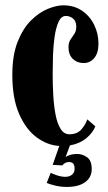

<svg xmlns="http://www.w3.org/2000/svg" viewBox="-20 -552 418 740"><path d="M237.5 168.5Q214 168.5 190.8 162.8Q167.5 157 160 153L175.5 114Q181 117.5 198.8 123.5Q216.5 129.5 232 129.5Q247.5 129.5 257.5 121.2Q267.5 113 267.5 99Q267.5 83 261.5 77.8Q255.5 72.5 246 72.5Q230 72.5 220.5 85.5L183 83.5L208.5 10.5Q163 8 121.5 -22.5Q80 -53 53.8 -112.8Q27.5 -172.5 27.5 -263.5Q27.5 -339.5 48 -391Q68.5 -442.5 99.5 -473.2Q130.5 -504 164.2 -517.8Q198 -531.5 224 -531.5Q265.5 -531.5 296 -510.8Q326.5 -490 343 -456.2Q359.5 -422.5 359.5 -383.5Q359.5 -347.5 343.2 -328.2Q327 -309 302.5 -309Q277 -309 260.5 -325.2Q244 -341.5 244 -370Q244 -388 251.5 -399.2Q259 -410.5 266.5 -421.5Q274 -432.5 274 -449Q274 -471 261.2 -480.8Q248.5 -490.5 234 -490.5Q216 -490.5 205.8 -468Q195.5 -445.5 190.5 -410.8Q185.5 -376 184.2 -337.5Q183 -299 183 -267.5Q183 -227 185.2 -186Q187.5 -145 194 -110.8Q200.5 -76.5 213.5 -55.5Q226.5 -34.5 247.5 -34.5Q277.5 -34.5 293.5 -53Q309.5 -71.5 316.5 -92L347.5 -65Q337.5 -40 312.5 -19.2Q287.5 1.5 249.5 8.5L232.5 54Q234.5 51 247 46.2Q259.5 41.5 278 41.5Q298 41.5 315.8 54.2Q333.5 67 333.5 99.5Q333.5 132 308 150.2Q282.5 168.5 237.5 168.5Z"/></svg>

Font: Imbue 10pt Black
Style: Regular
Weight: 900
Designer: Tyler Finck
Foundry: Etcetera Type Company
Version: Version 1.102; ttfautohint (v1.8.3)